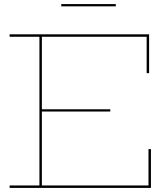

<svg xmlns="http://www.w3.org/2000/svg" viewBox="-20 -920 818 940"><path d="M719 -190V0H27V-12H173V-740H27V-752H710V-562H698V-740H185V-385H520V-374H185V-12H707V-190ZM547 -889H280V-900H547Z"/></svg>

Font: Hepta Slab Thin
Style: Regular
Weight: 250
Designer: Michael LaGattuta
Foundry: Michael LaGattuta
Version: Version 1.100; ttfautohint (v1.8) -l 8 -r 50 -G 200 -x 14 -D